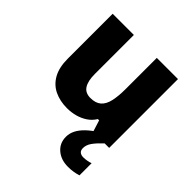

<svg xmlns="http://www.w3.org/2000/svg" viewBox="-210 -696 1083 1083"><g transform="rotate(45 331.5 -154.5)"><path d="M591 -549V0H463L441 -70H431Q414 -42 387.5 -24.5Q361 -7 329.5 1.5Q298 10 264 10Q208 10 164 -11Q120 -32 95 -76.5Q70 -121 70 -191V-549H239V-238Q239 -182 257.5 -153Q276 -124 317 -124Q358 -124 381 -144Q404 -164 413 -203.5Q422 -243 422 -299V-549ZM487 105Q487 124 497.5 132.5Q508 141 525 141Q540 141 556 138Q572 135 582 131V228Q566 233 546.5 236.5Q527 240 502 240Q446 240 410 209Q374 178 374 128Q374 101 386.5 76Q399 51 424 26.5Q449 2 486 -21L555 0Q521 32 504 56Q487 80 487 105Z"/></g></svg>

Font: Noto Sans Armenian ExtraBold
Style: Regular
Weight: 800
Version: Version 2.007